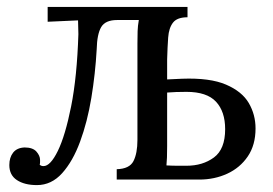

<svg xmlns="http://www.w3.org/2000/svg" viewBox="-20 -520 792 556"><path d="M87 16Q51 16 29 1.5Q7 -13 7 -42Q7 -64 18 -78Q29 -92 51 -93Q75 -93 85.5 -81Q96 -69 96 -57Q96 -54 96 -50.5Q96 -47 95 -43Q99 -39 106 -39Q126 -39 147.5 -83Q169 -127 186 -212Q203 -297 207 -421L206 -461L118 -457V-500H523V-470Q493 -470 481 -454.5Q469 -439 467 -411.5Q465 -384 464 -348V-290L507 -292Q588 -295 634.5 -275Q681 -255 700.5 -221.5Q720 -188 720 -148Q720 -100 697.5 -67Q675 -34 638 -17Q601 0 557 0H318V-30Q355 -31 366.5 -53.5Q378 -76 378 -115V-394Q378 -414 378.5 -429.5Q379 -445 382 -462H319Q285 -462 273 -441.5Q261 -421 260 -377Q256 -306 244.5 -236.5Q233 -167 212 -110Q191 -53 160 -18.5Q129 16 87 16ZM462 -41Q479 -40 496 -40Q513 -40 520 -40Q567 -40 599.5 -64Q632 -88 632 -146Q632 -197 605.5 -225.5Q579 -254 520 -254Q499 -254 490 -253.5Q481 -253 464 -252V-97Q464 -78 463.5 -64Q463 -50 462 -41Z"/></svg>

Font: Lora
Style: Regular
Weight: 400
Designer: Olga Karpushina, Alexei Vanyashin (Cyrillic)
Foundry: Cyreal
Version: Version 3.005; ttfautohint (v1.8.4.7-5d5b)